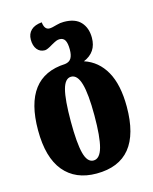

<svg xmlns="http://www.w3.org/2000/svg" viewBox="-118 -857 752 945"><g transform="rotate(-15 258.0 -384.5)"><path d="M32 -270Q32 -542 245 -551Q267 -554 276.5 -569.5Q286 -585 286 -614Q286 -646 277.5 -661Q269 -676 250 -676Q241 -676 232.5 -672.5Q224 -669 208 -660Q179 -642 167 -642Q142 -642 127.5 -660.5Q113 -679 113 -710Q113 -740 132 -758Q151 -776 187 -779Q191 -740 217 -740Q229 -740 256 -748Q273 -753 292 -753Q350 -753 378 -722.5Q406 -692 406 -642Q406 -568 338 -540Q408 -517 446 -449.5Q484 -382 484 -270Q484 10 256 10Q149 10 90.5 -60.5Q32 -131 32 -270ZM319 -270Q319 -379 304 -431Q289 -483 257 -483Q226 -483 212.5 -432Q199 -381 199 -270Q199 -160 212.5 -108Q226 -56 258 -56Q290 -56 304.5 -108Q319 -160 319 -270Z"/></g></svg>

Font: Noto Serif Georgian Black Cond
Style: Regular
Weight: 900
Width: 3
Designer: Monotype Design team
Foundry: Monotype Imaging Inc.
Version: Version 1.000